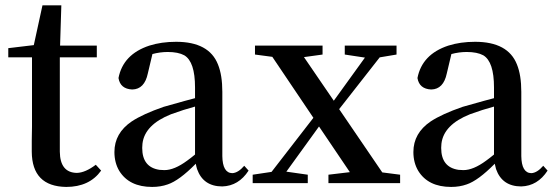

<svg xmlns="http://www.w3.org/2000/svg" viewBox="-20 -701 2123 735"><path d="M346.7 -70.3 367.2 -47.9Q322.3 14.6 233.4 14.6Q102.5 12.7 101.6 -120.1Q101.6 -133.8 101.6 -161.1Q102.5 -195.3 102.5 -216.8V-481.4H11.7V-516.6L109.4 -528.3L142.6 -680.7H214.8L210 -526.4H350.6V-481.4H209V-120.1Q210 -40 274.4 -39.1Q306.6 -40 346.7 -70.3Z M726.6 -109.4V-293Q682.6 -281.2 634.8 -263.7Q534.2 -223.6 525.4 -151.4Q524.4 -142.6 524.4 -134.8Q524.4 -60.5 590.8 -50.8Q600.6 -49.8 609.4 -49.8Q647.5 -49.8 696.3 -85.9Q710 -95.7 726.6 -109.4ZM915 -66.4 931.6 -47.9Q893.6 10.7 831.1 12.7Q757.8 12.7 734.4 -53.7Q731.4 -63.5 729.5 -74.2Q666 -9.8 622.1 4.9Q594.7 14.6 562.5 14.6Q474.6 14.6 436.5 -46.9Q418 -78.1 418 -119.1Q418 -191.4 484.4 -236.3Q527.3 -264.6 606.4 -292Q706.1 -320.3 726.6 -325.2V-366.2Q726.6 -464.8 685.5 -489.3Q662.1 -502 622.1 -502Q592.8 -502 563.5 -494.1L545.9 -419.9Q533.2 -359.4 486.3 -358.4Q440.4 -360.4 433.6 -402.3Q451.2 -493.2 551.8 -526.4Q597.7 -541 654.3 -541Q780.3 -541 814.5 -454.1Q831.1 -413.1 831.1 -349.6V-103.5Q832 -39.1 869.1 -38.1Q891.6 -39.1 915 -66.4Z M1443.4 -41 1511.7 -32.2V0H1237.3V-32.2L1319.3 -42L1201.2 -216.8L1076.2 -43.9L1158.2 -32.2V0H947.3V-32.2L1019.5 -43L1179.7 -250L1022.5 -483.4L956.1 -492.2V-526.4H1214.8V-492.2L1143.6 -482.4L1257.8 -315.4L1377 -480.5L1299.8 -492.2V-526.4H1498V-492.2L1433.6 -481.4L1278.3 -283.2Z M1871.1 -109.4V-293Q1827.1 -281.2 1779.3 -263.7Q1678.7 -223.6 1669.9 -151.4Q1668.9 -142.6 1668.9 -134.8Q1668.9 -60.5 1735.4 -50.8Q1745.1 -49.8 1753.9 -49.8Q1792 -49.8 1840.8 -85.9Q1854.5 -95.7 1871.1 -109.4ZM2059.6 -66.4 2076.2 -47.9Q2038.1 10.7 1975.6 12.7Q1902.3 12.7 1878.9 -53.7Q1876 -63.5 1874 -74.2Q1810.5 -9.8 1766.6 4.9Q1739.3 14.6 1707 14.6Q1619.1 14.6 1581.1 -46.9Q1562.5 -78.1 1562.5 -119.1Q1562.5 -191.4 1628.9 -236.3Q1671.9 -264.6 1751 -292Q1850.6 -320.3 1871.1 -325.2V-366.2Q1871.1 -464.8 1830.1 -489.3Q1806.6 -502 1766.6 -502Q1737.3 -502 1708 -494.1L1690.4 -419.9Q1677.7 -359.4 1630.9 -358.4Q1585 -360.4 1578.1 -402.3Q1595.7 -493.2 1696.3 -526.4Q1742.2 -541 1798.8 -541Q1924.8 -541 1959 -454.1Q1975.6 -413.1 1975.6 -349.6V-103.5Q1976.6 -39.1 2013.7 -38.1Q2036.1 -39.1 2059.6 -66.4Z"/></svg>

Font: GenYoMin JP SemiBold
Style: Regular
Weight: 600
Version: Version 1.001;PS 1;hotconv 16.6.51;makeotf.lib2.5.65220 DEVE